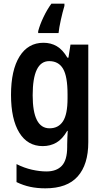

<svg xmlns="http://www.w3.org/2000/svg" viewBox="-20 -786 568 1046"><path d="M217 -553Q257 -553 289 -534.5Q321 -516 347 -472H353L364 -543H461V-11Q461 110 403.5 175Q346 240 227 240Q183 240 145 232Q107 224 70 206V108Q112 129 154 138.5Q196 148 233 148Q288 148 317 117Q346 86 346 15V3Q346 -14 347 -35Q348 -56 349 -73H346Q320 -28 287 -9Q254 10 213 10Q130 10 85 -63.5Q40 -137 40 -269Q40 -404 86.5 -478.5Q133 -553 217 -553ZM248 -453Q158 -453 158 -267Q158 -87 250 -87Q298 -87 323 -125Q348 -163 348 -250V-272Q348 -370 323.5 -411.5Q299 -453 248 -453ZM331 -754Q321 -721 311.5 -678Q302 -635 299 -606H188V-616Q197 -651 216.5 -692Q236 -733 260 -766H331Z"/></svg>

Font: Noto Sans Kannada Condensed SemiBold
Style: Regular
Weight: 600
Width: 3
Designer: Jelle Bosma - Monotype Design Team
Foundry: Monotype Imaging Inc.
Version: Version 2.005; ttfautohint (v1.8.4.7-5d5b)